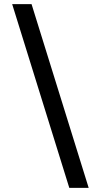

<svg xmlns="http://www.w3.org/2000/svg" viewBox="-20 -760 457 931"><path d="M316 151 39 -740H133L410 151Z"/></svg>

Font: IBM Plex Sans Arabic Medium
Style: Regular
Weight: 500
Designer: Mike Abbink, Paul van der Laan, Pieter van Rosmalen, Wael Morcos, Khajak Apelian
Foundry: Bold Monday
Version: Version 1.1